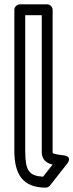

<svg xmlns="http://www.w3.org/2000/svg" viewBox="-20 -772 338 883"><path d="M96 -75.1V-702H172V-75C172 -63.4 173.7 -50.4 181.8 -38.8C191.8 -24.7 207.3 -18.6 221.9 -14.9L178.1 40.7C112.7 36.8 96.8 12.6 96 -75.1ZM46 -74.9C46.9 29 84.2 90.6 189.9 91C196.1 91 204.7 87.7 209.6 81.5L287.6 -17.5C317.4 -55.3 270.6 -57.9 270.6 -57.9C238.8 -61.2 224.6 -66.2 222.8 -67.6C222.6 -67.9 222 -70.3 222 -75V-727C222 -737.7 212.1 -752 197 -752H71C60.3 -752 46 -742.1 46 -727Z"/></svg>

Font: Fog Sans
Style: Outline
Weight: 700
Foundry: Intel Corporation
Version: Version 1.00